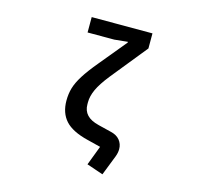

<svg xmlns="http://www.w3.org/2000/svg" viewBox="-131 -915 1262 1230"><g transform="rotate(15 500.0 -299.5)"><path d="M654 178 545 141 594 12 506 -10Q400 -36 354.5 -86.5Q309 -137 309 -219Q309 -264 320.5 -303Q332 -342 361.5 -389Q391 -436 446 -502L592 -679V-684L504 -675H327V-777H730V-677L536 -437Q486 -374 465.5 -329Q445 -284 445 -244V-230Q445 -188 470.5 -160.5Q496 -133 550 -120L635 -99Q675 -90 695.5 -64.5Q716 -39 716 -5Q716 19 706 45Z"/></g></svg>

Font: IBM Plex Sans JP SemiBold
Style: Regular
Weight: 600
Designer: Mike Abbink; Paul van der Laan; Pieter van Rosmalen; Wujin Sim; Yejin Wi; Jinhee Kim; Boomi Park; Yona Kim; Kichan Ma
Foundry: Sandoll Inc.
Version: Version 1.001